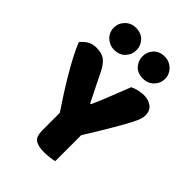

<svg xmlns="http://www.w3.org/2000/svg" viewBox="-243 -948 1061 1061"><g transform="rotate(45 287.0 -418.0)"><path d="M383 -4Q372 -1 349 2Q326 5 304 5Q258 5 235 -10.5Q212 -26 212 -76V-211Q187 -248 158 -293Q129 -338 101 -385Q73 -432 49 -477.5Q25 -523 10 -561Q23 -579 45.5 -594Q68 -609 101 -609Q140 -609 164.5 -593Q189 -577 211 -533L294 -366H300Q314 -397 324.5 -422.5Q335 -448 345 -473.5Q355 -499 366 -526.5Q377 -554 391 -590Q409 -599 431 -604Q453 -609 473 -609Q508 -609 532.5 -590.5Q557 -572 557 -535Q557 -523 552 -506Q547 -489 529 -454.5Q511 -420 476.5 -361Q442 -302 383 -207ZM90 -755Q90 -790 115 -815.5Q140 -841 177 -841Q219 -841 243 -815.5Q267 -790 267 -755Q267 -720 243 -694.5Q219 -669 177 -669Q159 -669 143 -676Q127 -683 115 -694.5Q103 -706 96.5 -721.5Q90 -737 90 -755ZM314 -755Q314 -790 337.5 -815.5Q361 -841 403 -841Q422 -841 438 -834Q454 -827 466 -815Q478 -803 484.5 -787.5Q491 -772 491 -755Q491 -720 466 -694.5Q441 -669 403 -669Q361 -669 337.5 -694.5Q314 -720 314 -755Z"/></g></svg>

Font: Baloo Chettan
Style: Regular
Weight: 400
Designer: Maithili Shingre and Ek Type
Foundry: Ek Type
Version: Version 1.443;PS 1.000;hotconv 16.6.51;makeotf.lib2.5.65220;